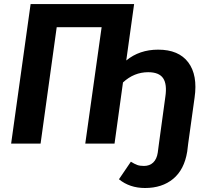

<svg xmlns="http://www.w3.org/2000/svg" viewBox="-20 -712 1017 952"><path d="M764.2 -465.8Q866.2 -465.8 913.6 -402.6Q960.9 -339.4 944.8 -228L913.1 0L908.2 40Q893.6 129.4 838.6 174.8Q783.7 220.2 699.2 220.2Q623 220.2 569.8 176.8L628.9 89.8Q647 101.1 660.4 106Q673.8 110.8 693.8 110.8Q721.7 110.8 739.5 94Q757.3 77.1 762.2 44.9L768.1 0L799.8 -231.9Q809.1 -294.4 788.8 -324.2Q768.6 -354 714.8 -354Q644.5 -354 589.8 -303.2L547.9 0H402.8L483.9 -577.1H261.2L181.2 0H35.2L131.8 -691.9H645L606 -412.1Q671.4 -465.8 764.2 -465.8Z"/></svg>

Font: FiraGO SemiBold
Style: Italic
Weight: 600
Italic angle: -8°
Designer: bBox Type GmbH
Foundry: bBox Type GmbH
Version: Version 1.001;PS 001.001;hotconv 1.0.88;makeotf.lib2.5.64775